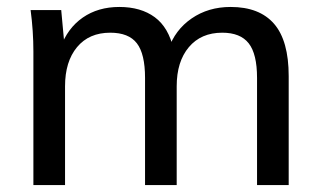

<svg xmlns="http://www.w3.org/2000/svg" viewBox="-20 -532 923 552"><path d="M76 0V-384Q76 -413 74 -443Q72 -473 68 -503H156L166 -395H154Q174 -451 218 -481.5Q262 -512 323 -512Q385 -512 425 -482.5Q465 -453 479 -390H464Q483 -446 531 -479Q579 -512 643 -512Q726 -512 768 -463.5Q810 -415 810 -313V0H719V-308Q719 -377 695 -407.5Q671 -438 619 -438Q558 -438 523 -396.5Q488 -355 488 -284V0H397V-308Q397 -377 373.5 -407.5Q350 -438 297 -438Q236 -438 201.5 -396.5Q167 -355 167 -284V0Z"/></svg>

Font: Mulish Medium
Style: Regular
Weight: 500
Designer: Vernon Adams
Foundry: Vernon Adams
Version: Version 3.603; ttfautohint (v1.8.3)